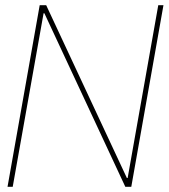

<svg xmlns="http://www.w3.org/2000/svg" viewBox="-20 -720 650 740"><path d="M9 0 133 -700H158L469 -34H472L590 -700H610L486 0H463L151 -669H148L29 0Z"/></svg>

Font: DM Sans 36pt Thin
Style: Italic
Weight: 250
Italic angle: -10°
Designer: Colophon Foundry, Jonny Pinhorn
Foundry: Colophon Foundry
Version: Version 4.004;gftools[0.9.30]